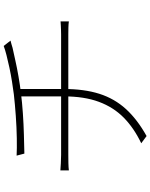

<svg xmlns="http://www.w3.org/2000/svg" viewBox="93 -880 814 1040"><g transform="rotate(-90 500.0 -360.0)"><path d="M177 -677Q214 -675 272 -676Q330 -677 393 -681.5Q456 -686 509 -692Q540 -696 578 -702Q616 -708 653.5 -716Q691 -724 722 -732Q753 -740 771 -747L800 -710Q791 -708 781 -705Q771 -702 761 -699Q733 -693 693 -684Q653 -675 607 -667Q561 -659 520 -654Q464 -647 405 -643Q346 -639 289.5 -637.5Q233 -636 188 -635ZM244 -2Q326 -41 382.5 -96.5Q439 -152 468.5 -231.5Q498 -311 498 -422Q498 -422 498 -455Q498 -488 498 -543Q498 -598 498 -665L538 -672Q538 -651 538 -619Q538 -587 538 -553Q538 -519 538 -489Q538 -459 538 -440.5Q538 -422 538 -422Q538 -311 512 -229Q486 -147 429.5 -85Q373 -23 283 27ZM97 -440Q111 -439 135 -437.5Q159 -436 181 -436Q195 -436 234 -436Q273 -436 328.5 -436Q384 -436 447 -436Q510 -436 573 -436Q636 -436 690.5 -436Q745 -436 783 -436Q821 -436 833 -436Q844 -436 856.5 -436.5Q869 -437 881 -437.5Q893 -438 904 -439V-394Q890 -396 871 -396.5Q852 -397 834 -397Q822 -397 784 -397Q746 -397 691.5 -397Q637 -397 574 -397Q511 -397 448 -397Q385 -397 329.5 -397Q274 -397 235.5 -397Q197 -397 183 -397Q158 -397 136 -396.5Q114 -396 97 -394Z"/></g></svg>

Font: Noto Sans JP ExtraLight
Style: Regular
Weight: 250
Designer: Ryoko NISHIZUKA  (kana, bopomofo & ideographs); Paul D. Hunt (Latin, Greek & Cyrillic); Sandoll Communications , Soo-you
Foundry: Adobe
Version: Version 2.004-H2;hotconv 1.0.118;makeotfexe 2.5.65603